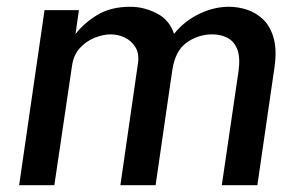

<svg xmlns="http://www.w3.org/2000/svg" viewBox="-20 -547 882 567"><path d="M36.5 0 111.5 -517H213L203 -446.5Q228.5 -479.5 268 -503.2Q307.5 -527 365 -527Q404.5 -527 442.5 -507.8Q480.5 -488.5 494 -447Q524 -484.5 567.8 -505.8Q611.5 -527 656.5 -527Q683 -527 709.8 -518.2Q736.5 -509.5 757.5 -489.2Q778.5 -469 788.2 -434.2Q798 -399.5 790.5 -347.5L740 0H635L684.5 -337.5Q690 -379.5 680.2 -402.8Q670.5 -426 650.8 -435.8Q631 -445.5 607 -445.5Q565.5 -445.5 531.2 -421.2Q497 -397 488.5 -338L439.5 0H335.5L387.5 -360.5Q391.5 -388.5 380 -407.5Q368.5 -426.5 348.5 -436Q328.5 -445.5 307.5 -445.5Q284.5 -445.5 259.5 -435.5Q234.5 -425.5 215.8 -405Q197 -384.5 192.5 -351.5L140.5 0Z"/></svg>

Font: Public Sans Medium
Style: Italic
Weight: 500
Italic angle: -8°
Designer: The Public Sans project authors (U.S. Web Design System). Libre Franklin designed by Pablo Impallari and Rodrigo Fuenzal
Version: Version 1.007; ttfautohint (v1.8.1) -l 8 -r 50 -G 200 -x 14 